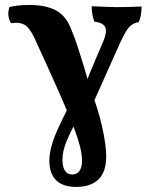

<svg xmlns="http://www.w3.org/2000/svg" viewBox="-20 -486 589 755"><path d="M279.2 249Q227.1 249 200.6 222.6Q174.1 196.3 174.1 146.7Q174.1 118.6 182.5 88.4Q190.8 58.2 207.8 20.5Q224.9 -17.2 250.3 -67.1L279.2 -8.8Q255.2 36.4 240.4 72.8Q225.6 109.2 225.6 143.2Q225.6 169.6 235.1 184.8Q244.5 200.1 264.5 200.1Q282 200.1 292.3 186.3Q302.6 172.6 302.6 143.6Q302.6 128.5 298.6 107.6Q294.6 86.8 284.9 56.6Q275.2 26.5 257.8 -15.5Q234.2 -73.3 209.6 -128.8Q185 -184.3 161.1 -236.8Q137.3 -289.2 115.4 -336.7Q95.4 -378.9 75.1 -389.4Q54.9 -399.8 23.6 -394.8Q13.9 -410.2 12.9 -427.5Q11.9 -444.8 17.5 -458.5Q34.3 -462.5 53.5 -464.5Q72.8 -466.5 96.5 -466.5Q159 -466.5 199.5 -445.5Q240 -424.5 261 -368.3Q273.1 -339.7 285.4 -302Q297.8 -264.4 310.1 -224.1Q322.4 -183.8 331.8 -145.6Q365.6 -59.7 381.6 12.6Q397.7 84.9 397.7 129.3Q397.7 189.6 367.4 219.3Q337.1 249 279.2 249ZM338.8 -63.6 307.4 -131.9Q319.4 -163.9 330.1 -190.8Q340.8 -217.8 353.2 -246.5Q365.6 -275.3 381 -310.9Q402.8 -359.7 394.1 -378.5Q385.4 -397.2 351 -400.7Q346.6 -412.8 343.3 -429.6Q340 -446.3 340.6 -461.5Q360.6 -460.5 385.6 -459.5Q410.6 -458.5 437.7 -458Q464.9 -458 490.9 -458.7Q516.9 -459.5 537 -460.5Q536.5 -444.3 534 -427.3Q531.4 -410.3 525.4 -399.2Q508.9 -396.2 497.1 -387.5Q485.3 -378.9 474.9 -361.6Q464.5 -344.3 450.7 -314.2Z"/></svg>

Font: Vollkorn
Style: Regular
Weight: 400
Designer: Friedrich Althausen
Foundry: Friedrich Althausen
Version: Version 5.001